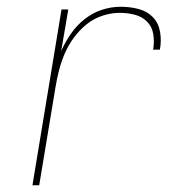

<svg xmlns="http://www.w3.org/2000/svg" viewBox="-20 -548 540 568"><path d="M76 0 162 -520H182L161 -397Q173 -424 190 -448.5Q207 -473 230.5 -491.5Q254 -510 281.5 -519Q309 -528 337 -528Q364 -528 389.5 -521.5Q415 -515 432 -497.5Q449 -480 453.5 -454Q458 -428 453 -401H433Q437 -424 433.5 -446.5Q430 -469 415 -484Q400 -499 378.5 -504.5Q357 -510 334 -510Q309 -510 283 -501.5Q257 -493 236 -476Q215 -459 198.5 -436.5Q182 -414 171.5 -389.5Q161 -365 154.5 -339.5Q148 -314 144 -289L96 0Z"/></svg>

Font: Iosevka Curly Thin
Style: Italic
Weight: 100
Italic angle: -9°
Monospace: yes
Designer: Belleve Invis
Foundry: Belleve Invis
Version: Version 22.1.2; ttfautohint (v1.8.4)